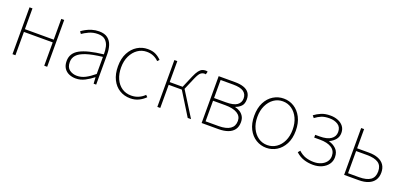

<svg xmlns="http://www.w3.org/2000/svg" viewBox="5 -1160 3845 1841"><g transform="rotate(20 1927.0 -239.0)"><path d="M96 0V-478H126V-266H420V-478H450V0H420V-238H126V0Z M744 12Q707 12 675.5 -1.5Q644 -15 625 -43.5Q606 -72 606 -117Q606 -197 682 -238.5Q758 -280 920 -298Q921 -337 912.5 -375Q904 -413 878 -437.5Q852 -462 802 -462Q751 -462 710 -442.5Q669 -423 646 -406L630 -428Q645 -440 671 -454.5Q697 -469 731 -479.5Q765 -490 804 -490Q860 -490 892 -465Q924 -440 937 -399Q950 -358 950 -310V0H924L920 -64H918Q881 -34 836.5 -11Q792 12 744 12ZM746 -16Q790 -16 831 -37Q872 -58 920 -98V-272Q815 -260 753.5 -239.5Q692 -219 665 -189Q638 -159 638 -118Q638 -63 670.5 -39.5Q703 -16 746 -16Z M1300 12Q1239 12 1190.5 -17.5Q1142 -47 1114 -103Q1086 -159 1086 -238Q1086 -318 1116 -374.5Q1146 -431 1194.5 -460.5Q1243 -490 1300 -490Q1350 -490 1383 -473Q1416 -456 1440 -430L1422 -412Q1400 -435 1369.5 -448.5Q1339 -462 1300 -462Q1249 -462 1208 -433.5Q1167 -405 1142.5 -354.5Q1118 -304 1118 -238Q1118 -172 1140.5 -122Q1163 -72 1204 -44Q1245 -16 1300 -16Q1341 -16 1375.5 -31.5Q1410 -47 1434 -72L1452 -54Q1422 -24 1384.5 -6Q1347 12 1300 12Z M1574 0V-478H1604V-264H1736L1788 -386Q1807 -430 1823.5 -451Q1840 -472 1856.5 -479Q1873 -486 1892 -486Q1904 -486 1912 -482L1904 -452Q1900 -454 1897.5 -454Q1895 -454 1890 -454Q1871 -454 1853.5 -441Q1836 -428 1814 -378L1760 -252L1918 0H1884L1738 -236H1604V0Z M2026 0V-478H2194Q2245 -478 2281.5 -465.5Q2318 -453 2337 -427Q2356 -401 2356 -361Q2356 -314 2332.5 -290.5Q2309 -267 2277 -256V-253Q2302 -248 2325 -234Q2348 -220 2363 -196Q2378 -172 2378 -136Q2378 -90 2356.5 -60Q2335 -30 2294.5 -15Q2254 0 2198 0ZM2056 -266H2175Q2256 -266 2290 -291Q2324 -316 2324 -359Q2324 -403 2291 -426.5Q2258 -450 2185 -450H2056ZM2056 -28H2188Q2266 -28 2306 -55.5Q2346 -83 2346 -137Q2346 -186 2303 -212Q2260 -238 2180 -238H2056Z M2688 12Q2631 12 2582.5 -17.5Q2534 -47 2505 -103Q2476 -159 2476 -238Q2476 -318 2505 -374.5Q2534 -431 2582.5 -460.5Q2631 -490 2688 -490Q2745 -490 2793 -460.5Q2841 -431 2870.5 -374.5Q2900 -318 2900 -238Q2900 -159 2870.5 -103Q2841 -47 2793 -17.5Q2745 12 2688 12ZM2688 -16Q2739 -16 2780 -44Q2821 -72 2844.5 -122Q2868 -172 2868 -238Q2868 -304 2844.5 -354.5Q2821 -405 2780 -433.5Q2739 -462 2688 -462Q2637 -462 2596.5 -433.5Q2556 -405 2532 -354.5Q2508 -304 2508 -238Q2508 -172 2532 -122Q2556 -72 2596.5 -44Q2637 -16 2688 -16Z M3165 12Q3115 12 3070.5 -2.5Q3026 -17 2988 -52L3006 -74Q3042 -41 3080.5 -28.5Q3119 -16 3164 -16Q3203 -16 3236 -30Q3269 -44 3288.5 -69.5Q3308 -95 3308 -129Q3308 -183 3265.5 -210.5Q3223 -238 3146 -238H3088V-266H3132Q3209 -266 3247.5 -293Q3286 -320 3286 -366Q3286 -416 3250.5 -439Q3215 -462 3164 -462Q3115 -462 3082.5 -448.5Q3050 -435 3020 -412L3002 -434Q3032 -457 3070.5 -473.5Q3109 -490 3164 -490Q3206 -490 3241 -476Q3276 -462 3297 -435Q3318 -408 3318 -368Q3318 -328 3295 -300.5Q3272 -273 3236 -256V-252Q3277 -242 3308.5 -212Q3340 -182 3340 -128Q3340 -87 3317 -55.5Q3294 -24 3254.5 -6Q3215 12 3165 12Z M3480 0V-478H3510V-282H3630Q3686 -282 3726 -266Q3766 -250 3787 -219Q3808 -188 3808 -142Q3808 -96 3787 -64.5Q3766 -33 3726 -16.5Q3686 0 3630 0ZM3510 -28H3620Q3699 -28 3737.5 -55.5Q3776 -83 3776 -142Q3776 -201 3737.5 -227.5Q3699 -254 3620 -254H3510Z"/></g></svg>

Font: SourceSans3VF
Style: Regular
Weight: 200
Designer: Paul D. Hunt
Foundry: Adobe
Version: Version 3.052;hotconv 1.1.0;makeotfexe 2.6.0